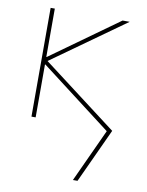

<svg xmlns="http://www.w3.org/2000/svg" viewBox="-87 -582 692 904"><g transform="rotate(10 259.0 -130.0)"><path d="M110 -271 467 0 347 260H325L442 6L103 -253H101V0H81V-520H101V-289H103L425 -520H459Z"/></g></svg>

Font: M PLUS 1p Thin
Style: Regular
Weight: 250
Version: Version 1.062